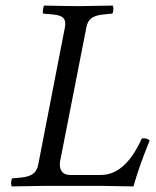

<svg xmlns="http://www.w3.org/2000/svg" viewBox="-20 -667 559 689"><path d="M117.2 -76.2 212.9 -568.8Q217.3 -591.3 207.5 -602.1Q197.8 -612.8 168.9 -615.2L134.8 -618.2Q132.8 -622.1 134.3 -632.8Q135.7 -643.6 138.2 -647Q226.1 -645 265.1 -645Q294.9 -645 384.8 -647Q387.7 -640.1 386.7 -630.6Q385.7 -621.1 382.8 -618.2L352.1 -615.2Q321.8 -612.3 307.9 -601.6Q293.9 -590.8 290 -568.8L195.8 -88.9Q194.8 -84 194.8 -75.7Q194.8 -58.6 204.3 -48.8Q213.9 -39.1 231.9 -39.1H341.8Q429.7 -39.1 488.8 -169.9Q496.1 -171.9 504.4 -169.7Q512.7 -167.5 517.1 -163.1Q476.6 -63 459 2Q371.1 0 345.2 0H142.1Q111.8 0 22 2Q19 -4.9 20 -14.4Q21 -23.9 23.9 -26.9L55.2 -29.8Q85 -32.7 99.1 -43.7Q113.3 -54.7 117.2 -76.2Z"/></svg>

Font: Linux Libertine G
Style: Italic
Weight: 400
Italic angle: -12°
Designer: Philipp H. Poll
Foundry: Philipp H. Poll
Version: Version 5.1.3